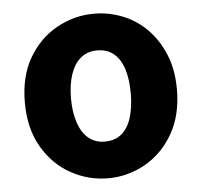

<svg xmlns="http://www.w3.org/2000/svg" viewBox="-46 -626 724 688"><g transform="rotate(-5 315.5 -282.0)"><path d="M316 14Q245 14 182 -21Q119 -56 80.5 -122.5Q42 -189 42 -282Q42 -376 80.5 -442Q119 -508 182 -543Q245 -578 316 -578Q369 -578 418.5 -558.5Q468 -539 506 -500.5Q544 -462 566.5 -407.5Q589 -353 589 -282Q589 -189 550.5 -122.5Q512 -56 449.5 -21Q387 14 316 14ZM316 -118Q352 -118 376 -138Q400 -158 411.5 -195.5Q423 -233 423 -282Q423 -332 411.5 -369Q400 -406 376 -426Q352 -446 316 -446Q281 -446 257 -426Q233 -406 220.5 -369Q208 -332 208 -282Q208 -233 220.5 -195.5Q233 -158 257 -138Q281 -118 316 -118Z"/></g></svg>

Font: Noto Sans KR Thin ExtraBold
Style: Regular
Weight: 800
Version: Version 2.004-H2;hotconv 1.0.118;makeotfexe 2.5.65603